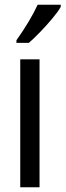

<svg xmlns="http://www.w3.org/2000/svg" viewBox="-20 -786 275 806"><path d="M146 0H65V-537H146ZM235 -757Q223 -736 199 -707.5Q175 -679 148.5 -651.5Q122 -624 101 -606H49V-617Q107 -699 138 -766H235Z"/></svg>

Font: Noto Sans Gurmukhi ExtraCondensed
Style: Regular
Weight: 400
Width: 2
Designer: Jelle Bosma - Monotype Design Team
Foundry: Monotype Imaging Inc.
Version: Version 2.004; ttfautohint (v1.8.4.7-5d5b)